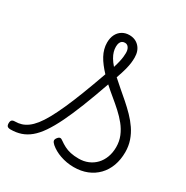

<svg xmlns="http://www.w3.org/2000/svg" viewBox="-265 -1444 1625 1680"><g transform="rotate(30 547.5 -603.5)"><path d="M712 19Q676 19 641.5 13Q607 7 575.5 -4Q544 -15 517.5 -30Q491 -45 470 -63Q451 -80 447.5 -94Q444 -108 459 -127Q472 -143 484 -143.5Q496 -144 512 -131Q537 -113 565.5 -98Q594 -83 630 -75Q666 -67 713 -67Q764 -67 807 -85Q850 -103 881.5 -136Q913 -169 930.5 -215.5Q948 -262 948 -318Q948 -377 927 -427.5Q906 -478 871 -521.5Q836 -565 792 -605Q748 -645 702 -682.5Q656 -720 613 -759Q561 -610 515.5 -495Q470 -380 428.5 -295Q387 -210 346.5 -151Q306 -92 263.5 -57Q221 -22 173.5 -6Q126 10 70 10Q47 10 37.5 1Q28 -8 28 -29Q28 -51 37.5 -60.5Q47 -70 70 -70Q103 -70 133.5 -79.5Q164 -89 194 -111Q224 -133 254 -170.5Q284 -208 316 -265.5Q348 -323 383.5 -402Q419 -481 459.5 -585.5Q500 -690 547 -823Q518 -854 494.5 -884.5Q471 -915 454.5 -945.5Q438 -976 429.5 -1007.5Q421 -1039 421 -1071Q421 -1118 438 -1152.5Q455 -1187 486.5 -1206.5Q518 -1226 559 -1226Q620 -1226 658 -1185.5Q696 -1145 696 -1077Q696 -1050 692.5 -1021.5Q689 -993 678.5 -952.5Q668 -912 646 -850Q683 -816 725.5 -780Q768 -744 812 -705.5Q856 -667 897 -625Q938 -583 970 -536Q1002 -489 1020.5 -435Q1039 -381 1039 -320Q1039 -244 1016 -181.5Q993 -119 949.5 -74Q906 -29 846 -5Q786 19 712 19ZM580 -917Q592 -955 598.5 -983.5Q605 -1012 607.5 -1034Q610 -1056 610 -1074Q610 -1108 596 -1128Q582 -1148 559 -1148Q542 -1148 530.5 -1140.5Q519 -1133 512.5 -1117.5Q506 -1102 506 -1078Q506 -1054 513 -1029Q520 -1004 536 -976.5Q552 -949 580 -917Z"/></g></svg>

Font: Playwrite CL
Style: Regular
Weight: 400
Designer: Veronika Burian, José Scaglione
Foundry: TypeTogether
Version: Version 1.002